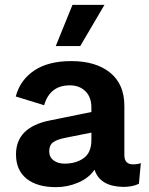

<svg xmlns="http://www.w3.org/2000/svg" viewBox="-20 -762 614 792"><path d="M411 -742 311 -572H210L279 -742ZM529 -84Q546 -84 561 -89L553 -4Q527 9 488 9Q392 7 370 -62Q347 -28 303 -9Q259 10 211 10Q133 10 89.5 -25Q46 -60 46 -125Q46 -237 185 -265L357 -300V-319Q357 -361 332.5 -385.5Q308 -410 268 -410Q186 -410 162 -328L45 -364Q63 -432 121 -471Q179 -510 274 -510Q375 -510 434 -462.5Q493 -415 493 -325V-122Q493 -84 529 -84ZM246 -87Q294 -87 325.5 -110Q357 -133 357 -184V-215L252 -194Q215 -187 199 -175Q183 -163 183 -138Q183 -114 201 -100.5Q219 -87 246 -87Z"/></svg>

Font: Elaine Sans SemiBold
Style: Regular
Weight: 600
Designer: Wei Huang
Foundry: Wei Huang
Version: Version 2.001;December 24, 2019;FontCreator 12.0.0.2547 64-b